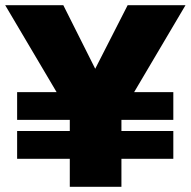

<svg xmlns="http://www.w3.org/2000/svg" viewBox="-21 -720 736 740"><path d="M45 -258H647V-365H45ZM45 -108H647V-215H45ZM471 -700 346 -455 223 -700H-1L248 -279V0H447V-282L694 -700Z"/></svg>

Font: Jost ExtraBold
Style: Regular
Weight: 800
Version: Version 3.710